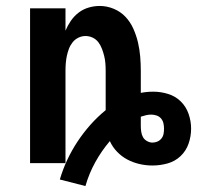

<svg xmlns="http://www.w3.org/2000/svg" viewBox="-20 -548 662 645"><path d="M267 77 181 55Q191 21 206 -11Q221 -43 240.5 -72.5Q260 -102 283.5 -128.5Q307 -155 335 -178V-310Q335 -323 334 -335.5Q333 -348 330 -360Q327 -372 322.5 -384Q318 -396 310.5 -406Q303 -416 291.5 -421.5Q280 -427 267 -427Q255 -427 243.5 -421.5Q232 -416 224 -406Q216 -396 211.5 -384Q207 -372 204.5 -360Q202 -348 201 -335.5Q200 -323 200 -310V0H81V-520H200V-445Q207 -462 218 -478Q229 -494 244 -505.5Q259 -517 277.5 -522.5Q296 -528 315 -528Q339 -528 362 -518.5Q385 -509 401.5 -491.5Q418 -474 428 -451.5Q438 -429 443.5 -405.5Q449 -382 451 -358Q453 -334 453 -310V-236Q463 -238 473.5 -239Q484 -240 495 -240Q520 -240 544.5 -232.5Q569 -225 587 -207.5Q605 -190 613.5 -165.5Q622 -141 622 -116Q622 -90 613.5 -65.5Q605 -41 586.5 -23.5Q568 -6 543 1Q518 8 492 8Q470 8 448.5 3Q427 -2 408 -12Q389 -22 373.5 -38Q358 -54 349 -74Q321 -41 300 -3Q279 35 267 77ZM492 -69Q501 -69 509 -72.5Q517 -76 522.5 -83Q528 -90 529.5 -98.5Q531 -107 531 -116Q531 -125 529 -134Q527 -143 521 -150Q515 -157 506 -160Q497 -163 488 -163Q479 -163 470.5 -161Q462 -159 453 -156V-124Q453 -115 454.5 -105Q456 -95 460.5 -87Q465 -79 474 -74Q483 -69 492 -69Z"/></svg>

Font: Iosevka Fixed Extended
Style: Bold
Weight: 700
Width: 7
Monospace: yes
Designer: Belleve Invis
Foundry: Belleve Invis
Version: Version 24.1.1; ttfautohint (v1.8.4)